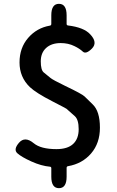

<svg xmlns="http://www.w3.org/2000/svg" viewBox="-20 -860 610 1003"><path d="M288 123Q248 123 248 63V19Q248 12 242 11Q196 7 144 -16.5Q92 -40 70.5 -59.5Q49 -79 79 -114Q110 -150 156 -112Q193 -81 275 -81Q333 -81 362 -108Q391 -135 391 -185Q391 -235 371 -253Q349 -273 327 -292Q323 -295 253 -331Q169 -374 136 -405Q82 -457 82 -533.5Q82 -610 127 -662Q172 -714 240 -726Q248 -727 248 -735V-780Q248 -840 288 -840Q328 -840 328 -780V-735Q328 -728 335 -727Q418 -717 451 -681Q492 -638 460 -606Q429 -575 412.5 -590.5Q396 -606 369 -619Q337 -635 297 -635Q249 -635 221 -609.5Q193 -584 193 -539.5Q193 -495 208 -482Q232 -463 243.5 -453Q255 -443 321 -411Q409 -369 422 -356Q443 -335 464 -315Q502 -279 502 -193Q502 -112 456 -58.5Q410 -5 336 8Q328 9 328 17V63Q328 123 288 123Z"/></svg>

Font: Resource Han Rounded KR Medium
Style: Regular
Weight: 500
Designer: Cyano Hao (round all glyphs); Ryoko NISHIZUKA 西塚涼子 (kana, bopomofo & ideographs); Paul D. Hunt (Latin, Greek & Cyrillic)
Foundry: Cyano Hao
Version: 0.990